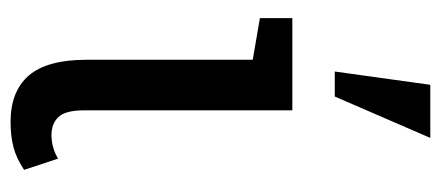

<svg xmlns="http://www.w3.org/2000/svg" viewBox="-258 -574 842 367"><g transform="rotate(90 163.5 -391.0)"><path d="M213.4 10.3Q155.3 10.3 125 -24.4Q94.7 -59.1 94.7 -136.2V-452.6L15.1 -466.3V-528.3H191.4V-130.9Q191.4 -94.7 204.1 -81.3Q216.8 -67.9 238.8 -67.9Q251 -67.9 262.7 -71.3Q274.4 -74.7 283.7 -80.6L305.2 -15.6Q282.7 -0.5 261.2 4.9Q239.7 10.3 213.4 10.3ZM117.2 -609.4 142.6 -792H244.1L165 -609.4Z"/></g></svg>

Font: Roboto Slab LO
Style: Regular
Weight: 400
Designer: Google
Version: Version 2.000